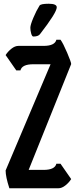

<svg xmlns="http://www.w3.org/2000/svg" viewBox="-20 -1005 410 1025"><path d="M191 -975Q197 -985 240 -985Q283 -985 283 -966Q283 -938 193 -822Q183 -810 158 -810Q151 -810 146.5 -826Q142 -842 142 -857Q142 -872 158 -910Q174 -948 191 -975ZM212 -98Q273 -98 281 -131H303L360 -49Q348 -30 329 -15Q310 0 292 0H30Q10 -61 10 -95L250 -662H158Q97 -662 89 -629H67L10 -711Q22 -730 41 -745Q60 -760 78 -760H212Q273 -760 281 -793H303Q317 -774 338.5 -723.5Q360 -673 360 -663L133 -98Z"/></svg>

Font: Pirata One
Style: Regular
Weight: 400
Designer: Rodrigo Fuenzalida, Nicolas Massi
Foundry: Rodrigo Fuenzalida, Nicolas Massi
Version: Version 1.001